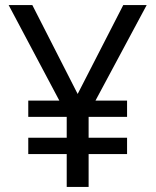

<svg xmlns="http://www.w3.org/2000/svg" viewBox="-20 -734 612 754"><path d="M285 -365 464 -714H556L355 -339H479V-275H328V-193H479V-129H328V0H242V-129H91V-193H242V-275H91V-339H213L14 -714H107Z"/></svg>

Font: Noto Sans Yi
Style: Regular
Weight: 400
Designer: Monotype Design Team
Foundry: Monotype Imaging Inc.
Version: Version 2.002; ttfautohint (v1.8.4.7-5d5b)